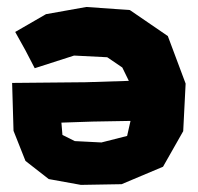

<svg xmlns="http://www.w3.org/2000/svg" viewBox="-20 -515 564 548"><path d="M342.8 -127 269.5 -108.4 193.4 -112.3 158.2 -129.9 155.3 -165 244.1 -168 352.5 -169.9ZM224.6 -280.3 14.6 -278.3 18.6 -141.6 52.7 -55.7 119.1 -3.9 210.9 12.7 327.1 10.7 445.3 -39.1 502.9 -140.6 509.8 -276.4 459 -412.1 350.6 -486.3 226.6 -495.1 111.3 -474.6 23.4 -423.8 52.7 -371.1 79.1 -320.3 191.4 -356.4 286.1 -351.6 329.1 -322.3 347.7 -284.2Z"/></svg>

Font: MaokenAssortedSans-TC
Style: Regular
Weight: 500
Version: Version 0.83